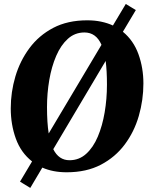

<svg xmlns="http://www.w3.org/2000/svg" viewBox="-20 -855 748 964"><path d="M132 88.5 80.5 57 141 -44.5Q85 -88.5 59.5 -159Q34 -229.5 34 -311Q34 -392.5 57.2 -471Q80.5 -549.5 127.8 -613.2Q175 -677 247.2 -715Q319.5 -753 418 -753Q455.5 -753 487.8 -746.2Q520 -739.5 547 -727L611.5 -835L662 -804.5L597 -695.5Q650.5 -651.5 675.2 -582.8Q700 -514 700 -436Q700 -353 677 -273.2Q654 -193.5 606.5 -129.8Q559 -66 486.5 -28Q414 10 315 10Q279.5 10 249 4Q218.5 -2 192.5 -13.5ZM216 -317Q216 -239 224.5 -185L489.5 -630Q462.5 -692 404 -692Q356 -692 320.8 -660.2Q285.5 -628.5 262.2 -574.5Q239 -520.5 227.5 -453.8Q216 -387 216 -317ZM329 -50.5Q377 -50.5 412.5 -82.5Q448 -114.5 471 -168.8Q494 -223 505.5 -290.8Q517 -358.5 517 -430Q517 -499.5 510.5 -549L247.5 -106Q275 -50.5 329 -50.5Z"/></svg>

Font: Merriweather Black
Style: Italic
Weight: 900
Italic angle: -7.8°
Designer: Eben Sorkin
Foundry: Eben Sorkin
Version: Version 2.200;gftools[0.9.31]